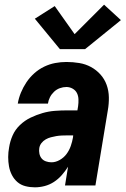

<svg xmlns="http://www.w3.org/2000/svg" viewBox="-20 -793 540 821"><path d="M129 8Q108 8 88.5 3Q69 -2 54.5 -14.5Q40 -27 31 -44.5Q22 -62 18.5 -81.5Q15 -101 15 -121.5Q15 -142 19 -163Q23 -189 34 -214Q45 -239 65.5 -258.5Q86 -278 111 -290Q136 -302 162 -309.5Q188 -317 214.5 -319Q241 -321 266 -321H311L314 -339Q316 -353 315.5 -368Q315 -383 309 -395Q303 -407 290.5 -414Q278 -421 264 -421Q250 -421 236 -416Q222 -411 211 -400.5Q200 -390 193.5 -377Q187 -364 185 -350H56Q60 -374 69.5 -397Q79 -420 93 -441Q107 -462 126.5 -479.5Q146 -497 169 -508Q192 -519 216 -523.5Q240 -528 264 -528Q292 -528 319 -523.5Q346 -519 369 -506.5Q392 -494 409.5 -474.5Q427 -455 436 -430Q445 -405 445.5 -377Q446 -349 441 -321L388 0H258L271 -80Q259 -61 244 -44Q229 -27 210.5 -15Q192 -3 171 2.5Q150 8 129 8ZM200 -99Q218 -99 235.5 -109Q253 -119 264.5 -134.5Q276 -150 282.5 -168.5Q289 -187 292 -205L293 -214H266Q255 -214 243.5 -213.5Q232 -213 220.5 -211Q209 -209 197.5 -206Q186 -203 175.5 -197Q165 -191 157.5 -181.5Q150 -172 148 -160Q146 -148 148.5 -136Q151 -124 158 -115.5Q165 -107 176.5 -103Q188 -99 200 -99ZM236 -583 129 -713 214 -767 299 -647 425 -773 497 -707 344 -583Z"/></svg>

Font: Iosevka SS04 Heavy Oblique
Style: Regular
Weight: 900
Italic angle: -9°
Monospace: yes
Designer: Belleve Invis
Foundry: Belleve Invis
Version: Version 19.0.0; ttfautohint (v1.8.4)